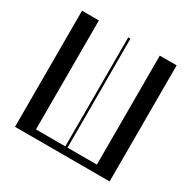

<svg xmlns="http://www.w3.org/2000/svg" viewBox="-171 -954 1121 1123"><g transform="rotate(30 389.5 -392.0)"><path d="M70 -784H183.8V-48H382V-784H397V-48H595.2V-784H709V0H70Z"/></g></svg>

Font: Facade Sud
Style: Regular
Weight: 100
Designer: Éléonore Fines
Foundry: Velvetyne Type Foundry
Version: Version 1.001;Glyphs 3.2 (3202)